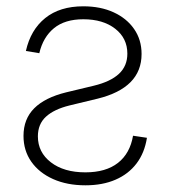

<svg xmlns="http://www.w3.org/2000/svg" viewBox="-20 -563 528 594"><path d="M60.1 -405.3Q74.7 -470.7 119.9 -507.1Q165 -543.5 237.8 -543.5Q291 -543.5 331.5 -524.9Q372.1 -506.3 395 -473.1Q418 -439.9 418 -396Q418 -343.3 383.8 -308.8Q349.6 -274.4 282.2 -257.8L195.3 -236.8Q147.5 -225.1 122.3 -202.1Q97.2 -179.2 97.2 -141.1Q97.2 -91.8 137.5 -60.8Q177.7 -29.8 244.1 -29.8Q307.6 -29.8 345 -59.1Q382.3 -88.4 391.6 -143.1L434.6 -136.7Q427.2 -89.8 402.3 -57.1Q377.4 -24.4 337.4 -7.1Q297.4 10.3 244.1 10.3Q187.5 10.3 144.3 -9Q101.1 -28.3 76.9 -62.7Q52.7 -97.2 52.7 -142.6Q52.7 -194.8 85.9 -228Q119.1 -261.2 184.6 -277.3L270.5 -297.9Q322.3 -310.5 348.1 -334.7Q374 -358.9 374 -397Q374 -444.8 336.4 -474.1Q298.8 -503.4 237.8 -503.4Q180.7 -503.4 147 -475.8Q113.3 -448.2 101.6 -398.4Z"/></svg>

Font: Inter 20pt ExtraLight
Style: Regular
Weight: 250
Version: Version 4.001;git-66647c0bb